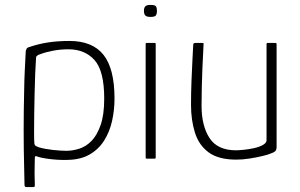

<svg xmlns="http://www.w3.org/2000/svg" viewBox="-20 -647 1225 783"><path d="M80 109Q78 37 77 -39Q76 -115 77 -195Q78 -236 78.5 -277Q79 -318 81 -358.5Q83 -399 85 -438Q86 -443 88.5 -448Q91 -453 99 -455Q137 -468 176.5 -474Q216 -480 263 -480Q357 -480 402 -423.5Q447 -367 447 -245Q447 -198 437 -153.5Q427 -109 404.5 -73.5Q382 -38 345.5 -17Q309 4 257 5Q239 6 214.5 4.5Q190 3 167.5 -0.5Q145 -4 134 -8Q128 -11 125 -10Q122 -9 122 -4Q122 4 121.5 21.5Q121 39 121 61Q121 83 122 107Q122 109 121.5 112.5Q121 116 115 116H87Q83 116 81.5 113Q80 110 80 109ZM120 -65Q120 -55 126.5 -51.5Q133 -48 139 -46Q164 -39 196 -35.5Q228 -32 251 -32Q276 -32 303 -40.5Q330 -49 352.5 -71.5Q375 -94 390 -136Q405 -178 405 -245Q405 -358 365.5 -402Q326 -446 259 -446Q228 -446 198 -440.5Q168 -435 144 -426Q137 -424 132 -420.5Q127 -417 127 -412Q125 -385 123.5 -345.5Q122 -306 121 -262Q120 -218 119.5 -177Q119 -136 119 -105.5Q119 -75 120 -65Z M620 -603Q620 -590 615.5 -584Q611 -578 594 -578Q578 -578 572.5 -584Q567 -590 567 -603Q567 -615 572.5 -621Q578 -627 594 -627Q612 -627 616 -621Q620 -615 620 -603ZM615 -5Q615 0 611 0H578Q574 0 574 -5V-467Q574 -472 578 -472H611Q615 -472 615 -467Z M944 4Q871 4 831 -25.5Q791 -55 775 -106Q759 -157 759 -219Q759 -270 761 -319Q763 -368 765 -407Q767 -446 768 -465Q769 -470 771.5 -471Q774 -472 779 -472H802Q808 -472 809.5 -471Q811 -470 810 -464Q810 -456 808.5 -431Q807 -406 805.5 -370.5Q804 -335 803 -294.5Q802 -254 802 -215Q802 -134 834.5 -84Q867 -34 943 -34Q952 -34 972.5 -36Q993 -38 1014.5 -42.5Q1036 -47 1051.5 -55.5Q1067 -64 1067 -75V-467Q1067 -469 1068 -470.5Q1069 -472 1070 -472H1103Q1105 -472 1106.5 -471Q1108 -470 1108 -467V-48Q1108 -36 1102.5 -30.5Q1097 -25 1079 -19Q1072 -16 1049.5 -10.5Q1027 -5 998 -0.5Q969 4 944 4Z"/></svg>

Font: Glory ExtraLight
Style: Regular
Weight: 250
Version: Version 1.011